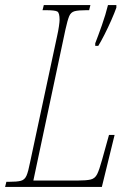

<svg xmlns="http://www.w3.org/2000/svg" viewBox="-42 -734 524 754"><path d="M332 -564Q343 -592 358 -634.5Q373 -677 382 -714H415V-704Q408 -684 395 -654.5Q382 -625 368 -597.5Q354 -570 344 -554H332ZM-22 0 -17 -20H-7Q25 -20 40 -24Q55 -28 62 -44Q69 -60 76 -96L182 -591Q187 -613 189.5 -631Q192 -649 192 -656Q192 -683 183.5 -688.5Q175 -694 137 -694H125L130 -714H313L308 -694H298Q266 -694 251 -690Q236 -686 229.5 -670Q223 -654 215 -618L89 -25H262Q297 -25 314 -29Q331 -33 339.5 -50Q348 -67 359 -107L386 -204H408L358 0Z"/></svg>

Font: Noto Serif ExtraCondensed Thin
Style: Italic
Weight: 100
Width: 2
Italic angle: -12°
Designer: Monotype Design Team
Foundry: Monotype Imaging Inc.
Version: Version 2.013